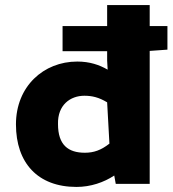

<svg xmlns="http://www.w3.org/2000/svg" viewBox="-20 -726 684 758"><path d="M315 -123C249 -123 209 -154 209 -236C207 -312 258 -348 313 -348C343 -348 370 -342 403 -322L412 -159C379 -133 350 -123 315 -123ZM571 -623V-706H403V-623H227V-524H403V-487L405 -451C372 -470 334 -483 285 -483C152 -483 43 -385 43 -235C43 -83 129 12 282 12C338 12 390 -6 431 -33L437 0H571V-525L641 -530V-623Z"/></svg>

Font: Falling Sky
Style: ExBd
Weight: 400
Designer: Paul D. Hunt
Foundry: Adobe Systems Incorporated
Version: Version 1.02